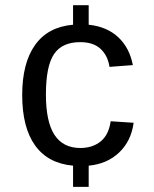

<svg xmlns="http://www.w3.org/2000/svg" viewBox="-20 -708 596 743"><path d="M291 -135.3Q337.9 -135.3 369.4 -160.6Q400.9 -186 408.2 -238.8L497.1 -232.9Q487.8 -162.6 441.4 -118.2Q395 -73.7 323.2 -66.9V15.1H262.7V-66.9Q165.5 -75.7 115.7 -145.3Q65.9 -214.8 65.9 -340.3Q65.9 -463.9 115.7 -533.9Q165.5 -604 262.7 -612.3V-688H323.2V-612.3Q393.1 -605 437 -564.5Q481 -523.9 494.1 -456.1L403.8 -449.2Q397 -493.2 369.1 -519Q341.3 -544.9 290 -544.9Q220.2 -544.9 189 -498.5Q157.7 -452.1 157.7 -342.3Q157.7 -236.8 190.9 -186Q224.1 -135.3 291 -135.3Z"/></svg>

Font: TypoPRO Liberation Sans
Style: Regular
Weight: 400
Designer: Steve Matteson
Foundry: Ascender Corporation
Version: Version 2.00.1